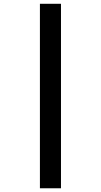

<svg xmlns="http://www.w3.org/2000/svg" viewBox="-20 -777 538 1024"><path d="M192.9 227.1H305.2V-756.8H192.9Z"/></svg>

Font: Avrile Sans
Style: Bold
Weight: 700
Designer: Monotype Design Team, Google (font), Stefan Peev (BGR Cyrillic), Cristiano Sobral (main changes)
Foundry: The Avrile Sans Project Authors
Version: Version 3.110